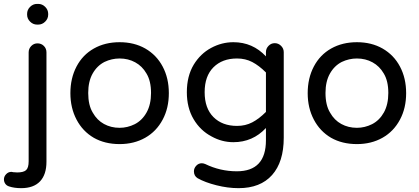

<svg xmlns="http://www.w3.org/2000/svg" viewBox="-65 -724 2137 979"><path d="M73.2 -649.4V-653.3Q73.2 -673.8 88.4 -689Q103.5 -704.1 124 -704.1H129.9Q150.4 -704.1 165.5 -689Q180.7 -673.8 180.7 -653.3V-649.4Q180.7 -628.9 165.5 -613.8Q150.4 -598.6 129.9 -598.6H124Q103.5 -598.6 88.4 -613.8Q73.2 -628.9 73.2 -649.4ZM-18.6 226.6Q-31.2 222.7 -38.1 212.9Q-44.9 203.1 -44.9 190.4Q-44.9 175.8 -33.7 164.1Q-22.5 152.3 -6.8 152.3L4.9 154.3H7.8Q13.7 155.3 22.5 155.3Q54.7 155.3 67.9 143.6Q81.1 131.8 81.1 98.6V-457Q81.1 -475.6 94.2 -489.3Q107.4 -502.9 126 -502.9Q145.5 -502.9 158.7 -489.7Q171.9 -476.6 171.9 -457V100.6Q171.9 166 139.2 200.7Q106.4 235.4 43 235.4Q7.8 235.4 -18.6 226.6Z M413.1 -21.5Q356.4 -54.7 325.2 -114.3Q293.9 -173.8 293.9 -249Q293.9 -325.2 325.2 -384.8Q356.4 -444.3 413.6 -476.6Q470.7 -508.8 544.9 -508.8Q619.1 -508.8 675.8 -476.6Q733.4 -443.4 764.6 -384.3Q795.9 -325.2 795.9 -249Q795.9 -172.9 764.6 -114.3Q732.4 -53.7 675.3 -21.5Q618.2 10.7 544.9 10.7Q469.7 10.7 413.1 -21.5ZM622.1 -90.8Q660.2 -110.4 682.6 -150.9Q705.1 -191.4 705.1 -250Q705.1 -311.5 681.6 -349.6Q660.2 -386.7 624.5 -406.2Q588.9 -425.8 544.9 -425.8Q504.9 -425.8 467.8 -408.2Q429.7 -388.7 407.2 -348.6Q384.8 -308.6 384.8 -250Q384.8 -187.5 408.2 -149.4Q429.7 -111.3 465.3 -91.8Q501 -72.3 544.9 -72.3Q585 -72.3 622.1 -90.8Z M942.4 184.6Q923.8 172.9 923.8 149.4Q923.8 133.8 935.5 121.1Q947.3 108.4 963.9 108.4Q971.7 108.4 981.4 112.3Q1057.6 149.4 1142.6 149.4Q1291 149.4 1291 -8.8V-71.3Q1223.6 1 1125 1Q1066.4 1 1013.7 -28.3Q956.1 -58.6 921.9 -116.7Q887.7 -174.8 887.7 -253.9Q887.7 -335.9 922.9 -394.5Q957 -450.2 1011.2 -479.5Q1065.4 -508.8 1125 -508.8Q1223.6 -508.8 1291 -436.5V-458Q1291 -476.6 1304.2 -490.2Q1317.4 -503.9 1335.9 -503.9Q1354.5 -503.9 1368.2 -490.2Q1381.8 -476.6 1381.8 -458V-21.5Q1381.8 101.6 1322.3 168.5Q1262.7 235.4 1151.4 235.4Q1096.7 235.4 1038.6 220.7Q980.5 206.1 942.4 184.6ZM1291 -153.3V-354.5Q1255.9 -389.6 1221.2 -407.7Q1186.5 -425.8 1143.6 -425.8Q1068.4 -425.8 1023.4 -380.9Q978.5 -335.9 978.5 -253.9Q978.5 -171.9 1023.4 -127Q1068.4 -82 1143.6 -82Q1186.5 -82 1221.2 -100.1Q1255.9 -118.2 1291 -153.3Z M1623 -21.5Q1566.4 -54.7 1535.2 -114.3Q1503.9 -173.8 1503.9 -249Q1503.9 -325.2 1535.2 -384.8Q1566.4 -444.3 1623.5 -476.6Q1680.7 -508.8 1754.9 -508.8Q1829.1 -508.8 1885.7 -476.6Q1943.4 -443.4 1974.6 -384.3Q2005.9 -325.2 2005.9 -249Q2005.9 -172.9 1974.6 -114.3Q1942.4 -53.7 1885.3 -21.5Q1828.1 10.7 1754.9 10.7Q1679.7 10.7 1623 -21.5ZM1832 -90.8Q1870.1 -110.4 1892.6 -150.9Q1915 -191.4 1915 -250Q1915 -311.5 1891.6 -349.6Q1870.1 -386.7 1834.5 -406.2Q1798.8 -425.8 1754.9 -425.8Q1714.8 -425.8 1677.7 -408.2Q1639.6 -388.7 1617.2 -348.6Q1594.7 -308.6 1594.7 -250Q1594.7 -187.5 1618.2 -149.4Q1639.6 -111.3 1675.3 -91.8Q1710.9 -72.3 1754.9 -72.3Q1794.9 -72.3 1832 -90.8Z"/></svg>

Font: jf-openhuninn-1.1
Style: Regular
Weight: 400
Designer: [Kosugi Maru]
      Designed by Motoya company      

      [Varela Round]
      Joe Prince(Latin component); Avraham Co
Foundry: justfont CO.,LTD.
Version: 1.1